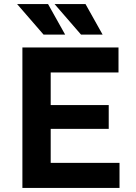

<svg xmlns="http://www.w3.org/2000/svg" viewBox="-20 -923 670 943"><path d="M90 0V-690H562V-567H229V-407H514V-290H229V-123H567V0ZM64 -903H216L300 -753H194ZM248 -903H400L484 -753H378Z"/></svg>

Font: Radio Canada SemiBold
Style: Regular
Weight: 600
Designer: Charles Daoud, Etienne Aubert Bonn, Alexandre Saumier Demers, Jacques Le Bailly
Foundry: Radio-Canada
Version: Version 2.104; ttfautohint (v1.8.4.7-5d5b);gftools[0.9.28.de